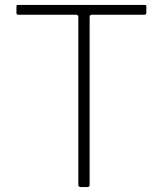

<svg xmlns="http://www.w3.org/2000/svg" viewBox="-20 -762 663 782"><path d="M47 -735Q47 -739 48.5 -740.5Q50 -742 54 -742H569Q573 -742 574.5 -740.5Q576 -739 576 -735V-709Q576 -702 568 -702H355Q345 -702 345 -693V-10Q345 0 336 0H309Q299 0 299 -10V-693Q299 -702 289 -702H55Q47 -702 47 -709Z"/></svg>

Font: Libre Franklin Thin Thin
Style: Regular
Weight: 250
Version: Version 3.000